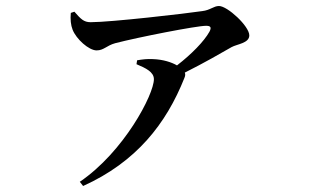

<svg xmlns="http://www.w3.org/2000/svg" viewBox="-20 -560 1040 640"><path d="M246 46 257 60C434 -20 534 -147 595 -301C598 -308 598 -313 596 -318C660 -350 719 -384 752 -403C770 -413 811 -416 811 -442C811 -473 738 -540 710 -540C692 -540 681 -526 654 -523C601 -515 350 -486 282 -486C259 -486 249 -497 228 -521L216 -517C214 -496 216 -476 222 -461C234 -430 276 -392 302 -392C326 -392 335 -408 364 -416C441 -436 635 -474 667 -474C682 -474 686 -469 678 -454C660 -422 618 -379 570 -342C553 -352 524 -362 489 -363C471 -364 454 -362 437 -359L435 -346C466 -333 493 -320 493 -296C493 -245 393 -54 246 46Z"/></svg>

Font: GenKiMin2 TW SB
Style: Regular
Weight: 600
Version: Version 2.100;PS 2.1;hotconv 16.6.51;makeotf.lib2.5.65220 DE